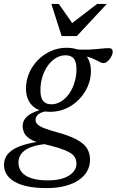

<svg xmlns="http://www.w3.org/2000/svg" viewBox="-76 -709 596 983"><path d="M455.5 -386Q447 -386 439.2 -389.5Q431.5 -393 421.5 -398.5Q411.5 -404 397 -410Q382.5 -416 361.8 -421Q341 -426 310.5 -428L301 -457.5Q341.5 -453.5 375.5 -455Q409.5 -456.5 436 -459.5Q462.5 -462.5 481 -462.5Q491 -462.5 496 -458Q501 -453.5 501 -444.5Q501 -435 496.5 -424.8Q492 -414.5 485 -405.8Q478 -397 470.2 -391.5Q462.5 -386 455.5 -386ZM187 -175Q207 -175 226 -184Q245 -193 261.2 -209.2Q277.5 -225.5 289.5 -248Q301.5 -270.5 308.5 -297.5Q315.5 -324.5 315.5 -355Q315.5 -392 301.8 -409Q288 -426 259.5 -426Q239.5 -426 220.5 -417.2Q201.5 -408.5 185.2 -392.2Q169 -376 156.8 -353.5Q144.5 -331 137.8 -304Q131 -277 131 -246.5Q131 -209.5 144.8 -192.2Q158.5 -175 187 -175ZM265 -464.5Q308 -464.5 335.2 -449Q362.5 -433.5 376 -406.8Q389.5 -380 389.5 -345.5Q389.5 -304 373 -266.2Q356.5 -228.5 327.8 -199.2Q299 -170 261.5 -153.2Q224 -136.5 181 -136.5Q138.5 -136.5 111 -152Q83.5 -167.5 70.2 -194.5Q57 -221.5 57 -255.5Q57 -297 73.2 -334.8Q89.5 -372.5 118.5 -401.8Q147.5 -431 185 -447.8Q222.5 -464.5 265 -464.5ZM162.5 254Q108.5 254 67.8 245.8Q27 237.5 -0.2 222Q-27.5 206.5 -41.5 184.5Q-55.5 162.5 -55.5 135.5Q-55.5 103.5 -36.5 80.2Q-17.5 57 22.2 41Q62 25 124.5 16L155.5 1.5L189 27Q146 28 113.8 35.2Q81.5 42.5 60.2 55Q39 67.5 28.8 85Q18.5 102.5 18.5 124Q18.5 151 34.5 171.5Q50.5 192 84 203.2Q117.5 214.5 169 214.5Q218.5 214.5 251 202.5Q283.5 190.5 299.5 171Q315.5 151.5 315.5 129Q315.5 109.5 306.5 95.2Q297.5 81 277.5 70Q257.5 59 225.8 49Q194 39 149 28.5Q102 18 78.8 3Q55.5 -12 47.8 -29Q40 -46 40 -63Q40 -87 54.8 -104.5Q69.5 -122 97.2 -134.2Q125 -146.5 162 -154.5L180 -142.5Q141 -138.5 123.5 -126Q106 -113.5 106 -96.5Q106 -87.5 110 -80Q114 -72.5 125.2 -65Q136.5 -57.5 158.2 -49.8Q180 -42 215.5 -32Q281.5 -14 318.5 6.5Q355.5 27 370.2 52Q385 77 385 109Q385 140.5 370.2 167Q355.5 193.5 327 213Q298.5 232.5 257 243.2Q215.5 254 162.5 254ZM471 -689 317.5 -524.5H239.5L187 -689H225L299 -583H283L421.5 -689Z"/></svg>

Font: Newsreader 14pt
Style: Italic
Weight: 400
Italic angle: -17°
Designer: Hugues Gentile
Foundry: Production Type
Version: Version 1.003